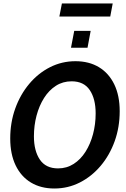

<svg xmlns="http://www.w3.org/2000/svg" viewBox="-20 -1064 720 1098"><path d="M291 14Q213.5 14 156.8 -20.2Q100 -54.5 69.2 -118.8Q38.5 -183 38.5 -272Q38.5 -363.5 67.2 -443.5Q96 -523.5 147.2 -584.5Q198.5 -645.5 266.2 -679.8Q334 -714 411.5 -714Q489 -714 545.8 -679.8Q602.5 -645.5 633.5 -581.5Q664.5 -517.5 664.5 -428Q664.5 -336.5 635.8 -256.5Q607 -176.5 555.8 -115.8Q504.5 -55 436.8 -20.5Q369 14 291 14ZM312 -101Q361.5 -101 401.2 -126.5Q441 -152 469 -196.2Q497 -240.5 512 -297Q527 -353.5 527 -415.5Q527 -499 493.2 -549Q459.5 -599 389.5 -599Q339.5 -599 299.8 -573.5Q260 -548 232 -503.8Q204 -459.5 189 -403Q174 -346.5 174 -284.5Q174 -201.5 208 -151.2Q242 -101 312 -101ZM386 -791 404.5 -887.5H498.5L480.5 -791ZM319.5 -969.5 334 -1044H624.5L610.5 -969.5Z"/></svg>

Font: Cabin Condensed
Style: Bold Italic
Weight: 700
Width: 3
Italic angle: -10°
Designer: Pablo Impallari
Foundry: Pablo Impallari. http://www.impallari.com Igino Marini. http://www.ikern.com
Version: Version 3.001; ttfautohint (v1.8.3)